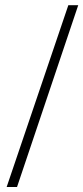

<svg xmlns="http://www.w3.org/2000/svg" viewBox="-20 -715 325 749"><path d="M46.4 14.6H5.9L246.6 -694.8H285.2Z"/></svg>

Font: Campania
Style: Regular
Weight: 400
Version: Version 2.009